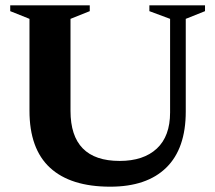

<svg xmlns="http://www.w3.org/2000/svg" viewBox="-20 -690 811 723"><path d="M620.5 -266.5V-619L542.5 -648V-670H752V-648L679.5 -619V-270Q679.5 -130.5 606.2 -58.8Q533 13 395 13Q246 13 168.5 -58.2Q91 -129.5 91 -273V-619L18.5 -648V-670H318V-648L245.5 -619V-272.5Q245.5 -84 430.5 -84Q520.5 -84 570.5 -130.5Q620.5 -177 620.5 -266.5Z"/></svg>

Font: Newsreader Text
Style: Bold
Weight: 700
Designer: Hugues Gentile
Foundry: Production Type
Version: Version 1.001